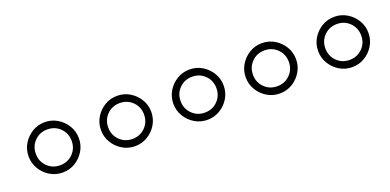

<svg xmlns="http://www.w3.org/2000/svg" viewBox="-13 -878 2026 997"><g transform="rotate(-20 1000.0 -380.0)"><path d="M80 -380Q80 -342 99 -310.5Q118 -279 149.5 -260Q181 -241 219 -241Q257 -241 288.5 -260Q320 -279 339 -310.5Q358 -342 358 -380Q358 -418 339 -449.5Q320 -481 288.5 -500Q257 -519 219 -519Q181 -519 149.5 -500Q118 -481 99 -449.5Q80 -418 80 -380ZM120 -380Q120 -422 148.5 -450.5Q177 -479 219 -479Q261 -479 289.5 -450.5Q318 -422 318 -380Q318 -338 289.5 -309.5Q261 -281 219 -281Q177 -281 148.5 -309.5Q120 -338 120 -380Z M480 -380Q480 -342 499 -310.5Q518 -279 549.5 -260Q581 -241 619 -241Q657 -241 688.5 -260Q720 -279 739 -310.5Q758 -342 758 -380Q758 -418 739 -449.5Q720 -481 688.5 -500Q657 -519 619 -519Q581 -519 549.5 -500Q518 -481 499 -449.5Q480 -418 480 -380ZM520 -380Q520 -422 548.5 -450.5Q577 -479 619 -479Q661 -479 689.5 -450.5Q718 -422 718 -380Q718 -338 689.5 -309.5Q661 -281 619 -281Q577 -281 548.5 -309.5Q520 -338 520 -380Z M880 -380Q880 -342 899 -310.5Q918 -279 949.5 -260Q981 -241 1019 -241Q1057 -241 1088.5 -260Q1120 -279 1139 -310.5Q1158 -342 1158 -380Q1158 -418 1139 -449.5Q1120 -481 1088.5 -500Q1057 -519 1019 -519Q981 -519 949.5 -500Q918 -481 899 -449.5Q880 -418 880 -380ZM920 -380Q920 -422 948.5 -450.5Q977 -479 1019 -479Q1061 -479 1089.5 -450.5Q1118 -422 1118 -380Q1118 -338 1089.5 -309.5Q1061 -281 1019 -281Q977 -281 948.5 -309.5Q920 -338 920 -380Z M1280 -380Q1280 -342 1299 -310.5Q1318 -279 1349.5 -260Q1381 -241 1419 -241Q1457 -241 1488.5 -260Q1520 -279 1539 -310.5Q1558 -342 1558 -380Q1558 -418 1539 -449.5Q1520 -481 1488.5 -500Q1457 -519 1419 -519Q1381 -519 1349.5 -500Q1318 -481 1299 -449.5Q1280 -418 1280 -380ZM1320 -380Q1320 -422 1348.5 -450.5Q1377 -479 1419 -479Q1461 -479 1489.5 -450.5Q1518 -422 1518 -380Q1518 -338 1489.5 -309.5Q1461 -281 1419 -281Q1377 -281 1348.5 -309.5Q1320 -338 1320 -380Z M1680 -380Q1680 -342 1699 -310.5Q1718 -279 1749.5 -260Q1781 -241 1819 -241Q1857 -241 1888.5 -260Q1920 -279 1939 -310.5Q1958 -342 1958 -380Q1958 -418 1939 -449.5Q1920 -481 1888.5 -500Q1857 -519 1819 -519Q1781 -519 1749.5 -500Q1718 -481 1699 -449.5Q1680 -418 1680 -380ZM1720 -380Q1720 -422 1748.5 -450.5Q1777 -479 1819 -479Q1861 -479 1889.5 -450.5Q1918 -422 1918 -380Q1918 -338 1889.5 -309.5Q1861 -281 1819 -281Q1777 -281 1748.5 -309.5Q1720 -338 1720 -380Z"/></g></svg>

Font: text-security-circle
Style: Regular
Weight: 400
Monospace: yes
Foundry: Oskari Noppa
Version: Version 3.000;hotconv 1.0.118;makeotfexe 2.5.65603